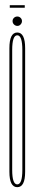

<svg xmlns="http://www.w3.org/2000/svg" viewBox="-20 -734 139 756"><path d="M48 3Q17 3 17 -58Q17 -119 17 -300.5Q17 -482 17 -544Q17 -606 48 -606Q79 -606 79 -544Q79 -482 79 -300.5Q79 -119 79 -58Q79 3 48 3ZM48 -8Q68 -8 68 -65Q68 -122 68 -300.5Q68 -479 68 -537Q68 -595 48 -595Q28 -595 28 -537Q28 -479 28 -300.5Q28 -122 28 -65Q28 -8 48 -8ZM48.5 -632Q41 -632 35.2 -637.5Q29.5 -643 29.5 -651Q29.5 -658.5 35 -663.8Q40.5 -669 48.5 -669Q55.5 -669 61 -663.8Q66.5 -658.5 66.5 -651Q66.5 -643.5 61.2 -637.8Q56 -632 48.5 -632ZM18.5 -703.5V-713.5H77.5V-703.5Z"/></svg>

Font: Anybody UltraCondensed Thin
Style: Regular
Weight: 100
Width: 1
Designer: Tyler Finck
Foundry: Etcetera Type Company
Version: Version 1.110